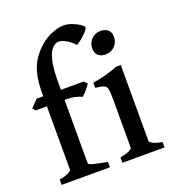

<svg xmlns="http://www.w3.org/2000/svg" viewBox="-131 -819 837 921"><g transform="rotate(-20 288.0 -358.0)"><path d="M392.6 -671.4Q392.6 -663.6 379.4 -649.7Q366.2 -635.7 350.3 -622.8Q334.5 -609.9 325.7 -605.5Q303.7 -628.9 282.2 -639.9Q260.7 -650.9 247.6 -650.9Q231.9 -650.9 216.1 -636Q200.2 -621.1 189.7 -582Q179.2 -543 179.2 -469.2V-429.7H295.4L310.5 -414.1Q301.8 -400.4 287.6 -384Q273.4 -367.7 265.6 -362.3Q254.9 -367.7 235.4 -373Q215.8 -378.4 179.2 -378.4V-54.7Q179.2 -48.8 199.2 -43.2Q219.2 -37.6 272.9 -27.3V0H26.4V-27.3Q57.6 -32.7 73.2 -40.8Q88.9 -48.8 88.9 -54.7V-378.4H31.2L19.5 -393.1L55.2 -429.7H88.9V-443.8Q88.9 -504.9 99.6 -545.4Q110.4 -585.9 129.2 -613.3Q147.9 -640.6 172.4 -662.6Q202.1 -689.5 236.6 -702.6Q271 -715.8 293.9 -715.8Q316.9 -715.8 339.6 -707Q362.3 -698.2 377.4 -687.5Q392.6 -676.8 392.6 -671.4ZM505.4 -582.5Q505.4 -553.7 486.3 -534.7Q467.3 -515.6 439.5 -515.6Q416.5 -515.6 402.3 -527.6Q388.2 -539.6 388.2 -563.5Q388.2 -592.8 407.2 -611.6Q426.3 -630.4 453.6 -630.4Q475.6 -630.4 490.5 -618.4Q505.4 -606.4 505.4 -582.5ZM336.9 0V-27.3Q398.9 -39.6 398.9 -55.7V-303.7Q398.9 -335.4 396.2 -351.3Q393.6 -367.2 380.6 -373.3Q367.7 -379.4 336.9 -382.3V-408.2Q371.1 -414.1 405.3 -423.1Q439.5 -432.1 466.8 -443.4H489.7V-55.7Q489.7 -49.8 504.2 -41.7Q518.6 -33.7 551.8 -27.3V0Z"/></g></svg>

Font: Namdhinggo Medium
Style: Regular
Weight: 500
Designer: Victor Gaultney
Foundry: SIL International
Version: Version 3.001